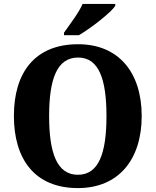

<svg xmlns="http://www.w3.org/2000/svg" viewBox="-20 -951 795 981"><path d="M307 -784V-771H383C446 -808 546 -886 569 -921V-931H402C383 -886 335 -824 307 -784ZM378 10C587 10 704 -137 704 -358C704 -580 587 -725 379 -725C158 -725 51 -580 51 -359C51 -137 158 10 378 10ZM378 -58C271 -58 231 -169 231 -358C231 -547 271 -657 379 -657C485 -657 524 -547 524 -358C524 -169 485 -58 378 -58Z"/></svg>

Font: Noto Serif Devanagari SemiCondensed ExtraBold
Style: Regular
Weight: 800
Width: 4
Designer: Universal Thirst, Indian Type Foundry and the Monotype Design Team
Foundry: Monotype Imaging Inc.
Version: Version 2.004